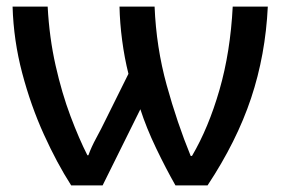

<svg xmlns="http://www.w3.org/2000/svg" viewBox="-20 -560 857 580"><path d="M789 -540Q782 -394 738.5 -263.5Q695 -133 607 0H510Q481 -51 451.5 -112.5Q422 -174 404 -230L290 0H195Q152 -67 112.5 -154Q73 -241 47 -339.5Q21 -438 18 -540H124Q129 -446 148 -362Q167 -278 193 -209Q219 -140 244 -91H247Q256 -116 271 -143.5Q286 -171 299 -198L368 -337Q356 -385 349 -438Q342 -491 341 -540H447Q452 -417 483.5 -303Q515 -189 556 -89H560Q610 -174 643 -288.5Q676 -403 683 -540Z"/></svg>

Font: Noto Sans Medium
Style: Regular
Weight: 500
Designer: Monotype Design Team
Foundry: Monotype Imaging Inc.
Version: Version 2.007